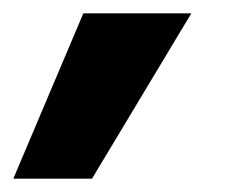

<svg xmlns="http://www.w3.org/2000/svg" viewBox="-58 -154 352 288"><path d="M-38 114 67 -134H229L80 114Z"/></svg>

Font: Figtree Light ExtraBold
Style: Italic
Weight: 800
Italic angle: -9.5°
Version: Version 2.001;gftools[0.9.30]